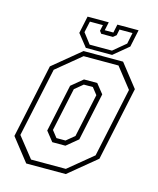

<svg xmlns="http://www.w3.org/2000/svg" viewBox="-106 -765 691 840"><g transform="rotate(15 240.0 -345.0)"><path d="M93 0 12 -103 83 -437 208 -540H387L468 -437L397 -103L272 0ZM109 -22H266.5L377 -113L444 -427L372 -518.5H214L103 -427L36 -114ZM179 -119.5 144.5 -163 190.5 -378 242 -420.5H302L336 -378L290 -162L238.5 -119.5ZM192 -141.5H233L270 -172L312 -368L288 -398.5H247L210 -368L168 -172ZM214 -556 169.5 -612 186 -690H282L274 -652H313L321 -690H417L400.5 -612L333 -556ZM226.5 -574H327.5L384 -621L394.5 -671.5H335.5L330 -644.5L316 -633H263L254.5 -644.5L260.5 -671.5H201.5L190.5 -621Z"/></g></svg>

Font: Tourney Condensed ExtraLight
Style: Italic
Weight: 200
Width: 3
Italic angle: -12°
Designer: Tyler Finck
Foundry: Etcetera Type Co
Version: Version 1.010; ttfautohint (v1.8.3)